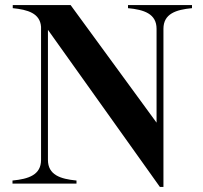

<svg xmlns="http://www.w3.org/2000/svg" viewBox="-20 -720 796 753"><path d="M482 -700V-688C545 -682 594 -666 594 -607V-239L257 -700H30V-688C89 -682 137 -668 141 -615V-93C141 -34 92 -18 29 -12V0H280V-12C217 -18 168 -34 168 -93V-603L607 13H621V-607C621 -666 670 -682 733 -688V-700Z"/></svg>

Font: Sprat Medium
Style: Regular
Weight: 500
Designer: Ethan Nakache
Foundry: Collletttivo
Version: Version 2.000;Glyphs 3.2 (3217)